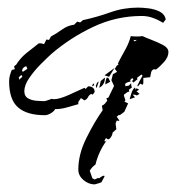

<svg xmlns="http://www.w3.org/2000/svg" viewBox="-20 -424 463 505"><path d="M98 -121Q51 -121 27.5 -141.5Q4 -162 4 -210Q4 -218 6 -225.5Q8 -233 11 -240L19 -242L17 -249L21 -253H22Q33 -271 49 -284Q65 -297 82 -310H88L96 -308L102 -320L109 -319L114 -328Q129 -336 143.5 -346.5Q158 -357 175 -359L183 -367L191 -365L198 -371Q235 -379 270 -391.5Q305 -404 343 -404Q355 -404 371 -402Q387 -400 400 -393.5Q413 -387 416 -373L409 -364Q396 -372 382 -377Q368 -382 353 -382Q286 -382 225.5 -353.5Q165 -325 115 -282Q104 -272 87 -255Q70 -238 57 -219Q44 -200 44 -184Q44 -171 53.5 -165.5Q63 -160 75.5 -159Q88 -158 97 -158Q99 -158 106 -160.5Q113 -163 116 -164L121 -163Q136 -163 161.5 -174.5Q187 -186 202 -193L205 -190L212 -197Q219 -197 224 -193.5Q229 -190 229 -182L224 -175L220 -177Q214 -174 211.5 -168.5Q209 -163 202 -160L193 -166L186 -156V-150Q171 -146 156 -141.5Q141 -137 125 -137Q122 -131 113.5 -126Q105 -121 98 -121ZM229 61Q213 61 199.5 49.5Q186 38 186 22Q186 -18 207 -60.5Q228 -103 250 -134L248 -146Q253 -148 256 -151.5Q259 -155 262 -159L260 -166L265 -167L280 -198L273 -213L277 -229L288 -235L282 -243L287 -251L292 -255L290 -257Q299 -275 309 -292.5Q319 -310 324 -329Q340 -327 355 -329Q363 -325 379 -319Q395 -313 409 -305.5Q423 -298 423 -287Q423 -274 411.5 -261Q400 -248 390 -241L385 -242Q379 -240 377.5 -233.5Q376 -227 375 -221L357 -219V-205L355 -201L349 -204L343 -197L341 -198Q344 -205 347.5 -211.5Q351 -218 355 -225L352 -228L340 -219L342 -216L331 -207L327 -211L331 -214L328 -219L322 -213L324 -210Q320 -209 315.5 -207.5Q311 -206 309 -203L310 -197L319 -199L325 -205V-202Q325 -198 327 -194L319 -188L320 -182L317 -183L306 -175V-172L310 -160L307 -157L317 -152L307 -130L295 -121L293 -122L287 -117L294 -107L292 -106L287 -107L284 -99L286 -84L276 -75Q276 -69 270.5 -61.5Q265 -54 259 -61L255 -55L256 -51L261 -55Q240 -27 231 9Q223 14 216 25Q218 30 219.5 35Q221 40 223 45L229 48L238 44L241 45Q243 43 247 40.5Q251 38 254 38L255 40L247 55Q246 56 238 58.5Q230 61 229 61ZM334 -315 340 -319H337L331 -318ZM40 -235 52 -243 49 -250Q39 -247 38 -238ZM267 -222 255 -226 281 -245ZM32 -214 33 -217 39 -222 36 -227 29 -220ZM257 -202Q257 -212 261 -220L265 -219L270 -209ZM241 -193 245 -211 256 -220Q256 -201 241 -193ZM234 -192 232 -198 235 -206 240 -210ZM222 -197Q222 -199 223.5 -201Q225 -203 226 -205L228 -200ZM321 -163Q323 -171 326 -180Q329 -189 335 -194L337 -188L339 -192L346 -188L339 -184L347 -177L340 -173L335 -175H329L335 -168Z"/></svg>

Font: Kolker Brush
Style: Regular
Weight: 400
Designer: Robert E. Leuschke
Foundry: Robert E. Leuschke
Version: Version 1.010; ttfautohint (v1.8.3)